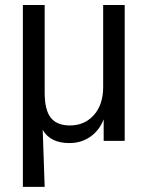

<svg xmlns="http://www.w3.org/2000/svg" viewBox="-20 -562 591 766"><path d="M71.3 183.6V-542H158.2V-193.4Q158.2 -123 182.6 -92.3Q207 -61.5 258.8 -61.5Q317.4 -61.5 354.5 -103Q391.6 -144.5 391.6 -214.8V-542H477.5V0H393.6V-85.9Q376 -41 339.8 -16.1Q303.7 8.8 256.8 8.8Q180.7 8.8 150.4 -43.9L158.2 183.6Z"/></svg>

Font: Min Sans
Style: Regular
Weight: 400
Designer: Jinseong-Kim, NotoSansCJK, Nunito
Foundry: Jinseong-Kim
Version: Version 1.400;Glyphs 3.1.2 (3151)